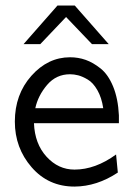

<svg xmlns="http://www.w3.org/2000/svg" viewBox="-20 -670 484 701"><path d="M34.2 -226.1Q34.2 -325.2 94.5 -393.1Q154.8 -460.9 235.8 -460.9Q265.6 -460.9 292.7 -451.4Q319.8 -441.9 347.4 -419.9Q375 -397.9 393.1 -354Q411.1 -310.1 414.1 -249V-220.2H104Q106.9 -145 149.9 -97.9Q192.9 -50.8 252 -50.8Q328.1 -50.8 403.8 -106L410.2 -40Q334 10.7 252 11.2Q156.7 11.2 95.5 -59.3Q34.2 -129.9 34.2 -226.1ZM65.9 -508.8 189.9 -649.9H252.9L377 -508.8H315.9L221.2 -607.9L127 -508.8ZM108.9 -274.9H356.9Q351.1 -314 335.4 -341.1Q319.8 -368.2 300.3 -379.6Q280.8 -391.1 265.4 -395Q250 -398.9 235.8 -398.9Q185.1 -398.9 151.9 -359.9Q118.7 -320.8 108.9 -274.9Z"/></svg>

Font: CMU Sans Serif
Style: Medium
Weight: 500
Version: Version 0.7.0